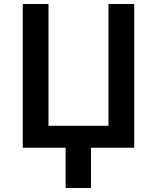

<svg xmlns="http://www.w3.org/2000/svg" viewBox="-20 -734 780 954"><path d="M647 0H432V200H306V0H93V-714H221V-109H519V-714H647Z"/></svg>

Font: Noto Sans SemiBold
Style: Regular
Weight: 600
Designer: Monotype Design Team
Foundry: Monotype Imaging Inc.
Version: Version 2.007